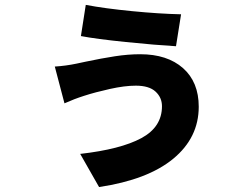

<svg xmlns="http://www.w3.org/2000/svg" viewBox="-20 -672 1017 775"><path d="M528.3 -326.2Q483.4 -326.2 423.8 -313Q364.3 -299.8 319.3 -285.2Q279.3 -272.5 240.2 -254.9L201.2 -403.3Q246.1 -406.2 288.1 -415L325.2 -422.9Q389.6 -436.5 443.4 -444.8Q497.1 -453.1 545.9 -453.1Q655.3 -453.1 718.8 -397Q782.2 -340.8 782.2 -241.2Q782.2 -116.2 679.2 -31.2Q576.2 53.7 379.9 83L303.7 -50.8Q466.8 -69.3 550.3 -114.3Q633.8 -159.2 633.8 -243.2Q633.8 -278.3 607.9 -302.2Q582 -326.2 528.3 -326.2ZM326.2 -652.3Q403.3 -637.7 513.2 -627Q623 -616.2 710.9 -614.3L690.4 -485.4Q607.4 -490.2 487.8 -502.4Q368.2 -514.6 306.6 -526.4Z"/></svg>

Font: Min Sans Black
Style: Regular
Weight: 900
Designer: Jinseong-Kim, NotoSansCJK, Nunito
Foundry: Jinseong-Kim
Version: Version 1.000